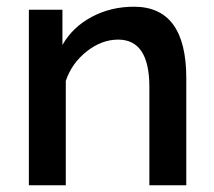

<svg xmlns="http://www.w3.org/2000/svg" viewBox="-20 -552 637 572"><path d="M535 -319V0H425V-293Q425 -434 332 -434Q283 -434 238.5 -399Q194 -364 176 -311V0H66V-523H166V-418Q196 -471 253 -501.5Q310 -532 379 -532Q535 -532 535 -319Z"/></svg>

Font: Raleway
Style: Regular
Weight: 600
Designer: Matt McInerney, Pablo Impallari, Rodrigo Fuenzalida
Foundry: Matt McInerney, Pablo Impallari, Rodrigo Fuenzalida
Version: Version 1.000;PS 001.001;hotconv 1.0.56; ttfautohint (v1.5)